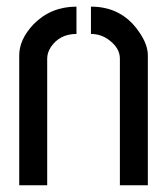

<svg xmlns="http://www.w3.org/2000/svg" viewBox="-20 -550 496 570"><path d="M37.1 0V-385.7Q37.1 -432.6 79.1 -477.5Q130.9 -530.3 207 -530.3V-449.2Q157.2 -449.2 130.9 -410.2Q120.1 -393.6 120.1 -376V0ZM250 -449.2V-530.3Q340.8 -530.3 391.6 -457Q418.9 -418.9 418.9 -385.7V0H335.9V-376Q335.9 -406.2 305.7 -429.7Q281.2 -449.2 250 -449.2Z"/></svg>

Font: Post No Bills Colombo
Style: SemiBold
Weight: 700
Designer: Kosala Senevirathne, Siva Puranthara, Lasantha Premarathna, Tharique Azeez
Foundry: Mooniak
Version: Version 1.220 ; ttfautohint (v1.5)